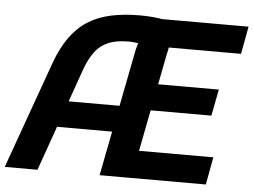

<svg xmlns="http://www.w3.org/2000/svg" viewBox="-61 -793 1135 859"><g transform="rotate(5 506.0 -364.0)"><path d="M-10 0 162 -480Q187 -550 221.5 -598Q256 -646 301 -674.5Q346 -703 404 -715.5Q462 -728 534 -728Q578 -728 618.5 -722.5Q659 -717 698 -707L701 -695Q690 -666 681 -625Q672 -584 666 -554L558 0H416L524 -553Q528 -576 534.5 -597Q541 -618 550 -632L557 -597Q547 -602 528.5 -604.5Q510 -607 493 -607Q438 -607 402 -591.5Q366 -576 343.5 -546Q321 -516 304 -472L137 0ZM169 -199 205 -317H510L487 -199ZM513 0 537 -124H916L893 0ZM576 -309 598 -428H914L891 -309ZM593 -596 617 -720H1022L999 -596Z"/></g></svg>

Font: Kufam SemiBold
Style: Italic
Weight: 600
Italic angle: -11°
Designer: Artur Schmal
Foundry: Original Type
Version: Version 1.301; ttfautohint (v1.8.3)